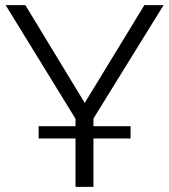

<svg xmlns="http://www.w3.org/2000/svg" viewBox="-20 -730 660 750"><path d="M345 -237H490V-189H345V0H275V-189H131V-237H275V-266L2 -710H79L311 -328L544 -710H619L345 -267Z"/></svg>

Font: Raleway
Style: Regular
Weight: 400
Designer: Matt McInerney, Pablo Impallari, Rodrigo Fuenzalida
Foundry: Matt McInerney, Pablo Impallari, Rodrigo Fuenzalida
Version: Version 1.000;PS 001.001;hotconv 1.0.56; ttfautohint (v1.5)